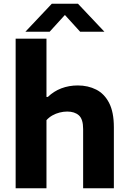

<svg xmlns="http://www.w3.org/2000/svg" viewBox="-20 -1017 695 1037"><path d="M64.5 0V-808H231V-493.5H238.5Q270 -524 311.2 -539.8Q352.5 -555.5 400 -555.5Q455.5 -555.5 499.8 -533Q544 -510.5 569.5 -460.8Q595 -411 595 -330V0H429V-320Q429 -373.5 406 -394Q383 -414.5 343 -414.5Q322.5 -414.5 302 -409.2Q281.5 -404 263.2 -393.8Q245 -383.5 231 -368V0ZM117 -845.5 260 -997H401L544 -845.5H413L316.5 -951.5H344.5L248 -845.5Z"/></svg>

Font: Encode Sans SemiExpanded
Style: Bold
Weight: 700
Width: 6
Designer: Multiple Designers
Foundry: Impallari Type
Version: Version 3.002